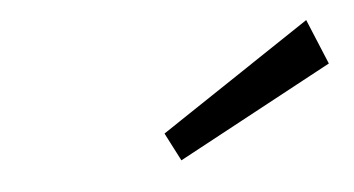

<svg xmlns="http://www.w3.org/2000/svg" viewBox="-28 -790 415 225"><g transform="rotate(-5 180.0 -677.5)"><path d="M178 -602 360 -700 338 -753 161 -635Z"/></g></svg>

Font: Secuela Light
Style: Italic
Weight: 300
Italic angle: -8°
Designer: Fernando Haro
Foundry: deFharo
Version: Version 1.708